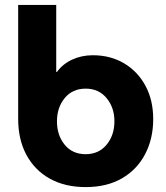

<svg xmlns="http://www.w3.org/2000/svg" viewBox="-20 -750 678 782"><path d="M329 12Q245 12 183.5 -22Q122 -56 88 -118.5Q54 -181 54 -266V-730H209V-457H212Q235 -489 273.5 -507Q312 -525 358 -525Q430 -525 485.5 -492Q541 -459 572.5 -400.5Q604 -342 604 -265Q604 -185 571 -122Q538 -59 476.5 -23.5Q415 12 329 12ZM329 -122Q382 -122 414 -160.5Q446 -199 446 -256Q446 -312 414 -350.5Q382 -389 329 -389Q275 -389 243.5 -350.5Q212 -312 212 -256Q212 -199 243.5 -160.5Q275 -122 329 -122Z"/></svg>

Font: MuseoModerno
Style: Bold
Weight: 700
Designer: Pablo Cosgaya, Héctor Gatti, Marcela Romero, and the Authors of The MuseoModerno Project.
Foundry: Omnibus-Type Team
Version: Version 1.001